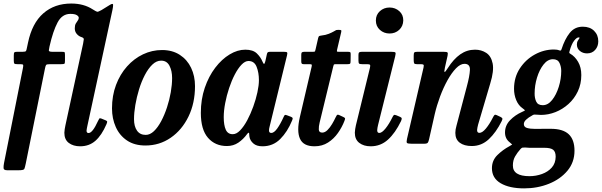

<svg xmlns="http://www.w3.org/2000/svg" viewBox="-32 -813 3404 1086"><path d="M604 -756.5 462 -100Q461 -95.5 459.2 -86.2Q457.5 -77 457.5 -74Q457.5 -60.5 469 -60.5Q491.5 -60.5 522.5 -129Q526.5 -138 529.5 -142Q532.5 -146 541 -142.5L565.5 -132.5Q574.5 -129 574.2 -124Q574 -119 570 -110Q543 -47.5 507.5 -16.5Q472 14.5 421.5 14.5Q382.5 14.5 357.2 -4.5Q332 -23.5 332 -62Q332 -70 334 -82.5Q336 -95 338 -104L438 -566Q441.5 -583 442 -591Q442.5 -599 428 -603.5Q413.5 -608 402.2 -621Q391 -634 391 -652.5Q391 -670 396.8 -680Q402.5 -690 408 -697Q413.5 -704 413.5 -712.5Q413.5 -720.5 402.2 -727.5Q391 -734.5 366 -734.5Q319.5 -734.5 293.8 -686.2Q268 -638 248 -550Q245 -536.5 244.2 -528.2Q243.5 -520 264.5 -520H315.5Q329.5 -520 332.5 -518.2Q335.5 -516.5 335.5 -502.5V-469Q335.5 -455 332.2 -452.5Q329 -450 313.5 -450H251.5Q232.5 -450 229 -445.8Q225.5 -441.5 222.5 -426L113.5 113Q109 135 105.5 142.5Q102 150 74 150H9Q-11 150 -11.8 138.2Q-12.5 126.5 -9.5 110.5L97.5 -427Q100 -440 99.2 -445Q98.5 -450 85 -450H67Q53 -450 49.5 -453.2Q46 -456.5 46 -469.5V-499Q46 -513.5 49.2 -516.8Q52.5 -520 64.5 -520H96Q112.5 -520 115.2 -524.8Q118 -529.5 121 -546L126.5 -572Q149.5 -682 213 -737.5Q276.5 -793 371 -793Q442 -793 492.5 -760Q510.5 -748.5 516.8 -746.8Q523 -745 542 -756L589 -785Q607.5 -796.5 607.8 -785.8Q608 -775 604 -756.5Z M601.5 -200Q601.5 -272 624.2 -332.5Q647 -393 686.5 -437.2Q726 -481.5 777 -505.8Q828 -530 884.5 -530Q943 -530 985 -502.8Q1027 -475.5 1049 -429.2Q1071 -383 1071 -326Q1071 -229.5 1034 -153.5Q997 -77.5 933.5 -33.8Q870 10 790.5 10Q728.5 10 686.2 -18.5Q644 -47 622.8 -94.8Q601.5 -142.5 601.5 -200ZM726 -139Q726 -98 743 -74Q760 -50 792 -50Q816.5 -50 838.8 -71.2Q861 -92.5 879.8 -127.8Q898.5 -163 912.5 -205.5Q926.5 -248 934 -291.2Q941.5 -334.5 941.5 -371.5Q941.5 -412.5 926.5 -441.2Q911.5 -470 879.5 -470Q853 -470 829.8 -447.8Q806.5 -425.5 787.2 -388.5Q768 -351.5 754.5 -307.5Q741 -263.5 733.5 -219.2Q726 -175 726 -139Z M1620 -131Q1594 -67.5 1553 -26.5Q1512 14.5 1452.5 14.5Q1419 14.5 1400.8 -1.8Q1382.5 -18 1379 -39Q1378 -46 1377.8 -49.8Q1377.5 -53.5 1377.5 -57Q1376 -68.5 1365.5 -54.5Q1344.5 -25.5 1316.2 -6.2Q1288 13 1251.5 13Q1185 13 1144.5 -33.5Q1104 -80 1104 -174.5Q1104 -251 1126.2 -316.2Q1148.5 -381.5 1185.5 -430Q1222.5 -478.5 1267 -505.2Q1311.5 -532 1355.5 -532Q1399 -532 1420.8 -510.8Q1442.5 -489.5 1452 -466Q1457.5 -452.5 1461.2 -451.8Q1465 -451 1469 -467.5L1477.5 -506Q1479 -513.5 1482.2 -516.8Q1485.5 -520 1495.5 -520H1574Q1589.5 -520 1592 -516.2Q1594.5 -512.5 1591.5 -500L1492.5 -95Q1489.5 -84 1489.5 -75Q1489.5 -61 1502.5 -61Q1518 -61 1536 -86Q1554 -111 1572.5 -152Q1576.5 -160.5 1579 -162.5Q1581.5 -164.5 1591 -161L1613.5 -152.5Q1622 -149 1623.2 -145.2Q1624.5 -141.5 1620 -131ZM1432.5 -359.5Q1432.5 -402 1419.5 -435Q1406.5 -468 1373.5 -468Q1354 -468 1334 -447Q1314 -426 1296 -391.5Q1278 -357 1264 -315Q1250 -273 1241.8 -230Q1233.5 -187 1233.5 -150.5Q1233.5 -105 1245 -79.5Q1256.5 -54 1284 -54Q1305 -53.5 1326.2 -75.5Q1347.5 -97.5 1366.5 -133Q1385.5 -168.5 1400.5 -210Q1415.5 -251.5 1424 -291Q1432.5 -330.5 1432.5 -359.5Z M1689.5 -520H1738Q1748.5 -520 1749.8 -522.8Q1751 -525.5 1753 -534L1767.5 -597.5Q1770 -607 1773 -608.8Q1776 -610.5 1786 -612Q1810 -614.5 1828.2 -622Q1846.5 -629.5 1856.5 -635.5Q1866 -641.5 1869.5 -642.8Q1873 -644 1884.5 -644Q1894.5 -644 1897.2 -642Q1900 -640 1898 -631.5L1875 -533.5Q1873 -525 1873.8 -522.5Q1874.5 -520 1884.5 -520H1936Q1946 -520 1949 -517.5Q1952 -515 1951.5 -503.5L1951 -468Q1951 -455.5 1948.2 -452.8Q1945.5 -450 1933.5 -450H1866.5Q1858 -450 1856.2 -447.5Q1854.5 -445 1853 -437.5L1776 -120Q1770.5 -98 1771.2 -80.5Q1772 -63 1790.5 -63Q1806 -63 1820.2 -77.2Q1834.5 -91.5 1846.2 -111.2Q1858 -131 1866 -148.5Q1869.5 -156.5 1873.2 -161.5Q1877 -166.5 1887 -162L1910.5 -151Q1919 -147 1919.8 -143.5Q1920.5 -140 1916 -128.5Q1902.5 -93.5 1879.5 -60.8Q1856.5 -28 1823.5 -6.8Q1790.5 14.5 1747 14.5Q1684 14.5 1664.8 -28.2Q1645.5 -71 1664 -150.5L1730.5 -435Q1732.5 -443.5 1731.2 -446.8Q1730 -450 1719 -450H1686Q1677.5 -450 1674.8 -453.2Q1672 -456.5 1672 -466.5V-503Q1672 -513.5 1675.8 -516.8Q1679.5 -520 1689.5 -520Z M2094 -697Q2094 -729.5 2116.8 -750Q2139.5 -770.5 2171.5 -770.5Q2203.5 -770.5 2226.5 -750Q2249.5 -729.5 2249 -697Q2248 -664.5 2225.8 -644Q2203.5 -623.5 2171.5 -623.5Q2139.5 -623.5 2116.8 -644Q2094 -664.5 2094 -697ZM2203 -493.5 2106.5 -106.5Q2105 -101 2103.2 -90.8Q2101.5 -80.5 2101.5 -76.5Q2101.5 -61 2113.5 -61Q2128 -61 2148.5 -86.2Q2169 -111.5 2187.5 -149.5Q2192 -159 2195.8 -162Q2199.5 -165 2209.5 -161L2231 -152Q2240 -148 2240.2 -142.8Q2240.5 -137.5 2236 -127.5Q2204 -61 2162.5 -23.2Q2121 14.5 2064.5 14.5Q2025.5 14.5 2000.2 -4.8Q1975 -24 1975 -62.5Q1975 -70.5 1977 -83Q1979 -95.5 1981 -104L2060.5 -429.5Q2063.5 -442.5 2060.8 -446.2Q2058 -450 2044.5 -450H2017Q2003 -450 1999.2 -453.5Q1995.5 -457 1995.5 -471V-502.5Q1995.5 -514 2000 -517Q2004.5 -520 2015.5 -520H2180.5Q2201.5 -520 2204.5 -515.8Q2207.5 -511.5 2203 -493.5Z M2328.5 -520H2477Q2495.5 -520 2499 -516.2Q2502.5 -512.5 2499.5 -497.5L2484.5 -430.5Q2479.5 -406.5 2483 -405.8Q2486.5 -405 2501 -428Q2533.5 -479 2571.2 -505.5Q2609 -532 2655 -532Q2690.5 -532 2718.2 -514Q2746 -496 2754.5 -454.2Q2763 -412.5 2741 -341L2672.5 -109Q2670.5 -102.5 2668.5 -91.8Q2666.5 -81 2666.5 -77.5Q2666.5 -61.5 2679.5 -61.5Q2696 -61.5 2716.2 -85.8Q2736.5 -110 2756 -148.5Q2761 -158.5 2764.8 -162.2Q2768.5 -166 2777 -162L2799.5 -151.5Q2808 -147 2809.5 -143Q2811 -139 2805.5 -127.5Q2774 -64 2732.8 -25.5Q2691.5 13 2636.5 13Q2593.5 13 2568.5 -5.8Q2543.5 -24.5 2543.5 -61.5Q2543.5 -80 2550 -102L2608.5 -324Q2624.5 -383 2626 -417.5Q2627.5 -452 2595 -452Q2572 -452 2547.2 -426.5Q2522.5 -401 2499.2 -359.2Q2476 -317.5 2457.2 -267.2Q2438.5 -217 2427 -167.5L2395 -25.5Q2392 -12 2387.8 -6Q2383.5 0 2366.5 0H2297Q2274 0 2270 -4.5Q2266 -9 2270 -27L2363.5 -430.5Q2366.5 -444 2363.2 -447Q2360 -450 2347.5 -450H2326Q2313.5 -450 2310.8 -454.8Q2308 -459.5 2308 -473V-498.5Q2308 -512.5 2311.5 -516.2Q2315 -520 2328.5 -520Z M2750.5 138.5Q2750.5 94.5 2781.2 64.2Q2812 34 2849.5 14Q2867 4 2864.5 3.2Q2862 2.5 2851 -8Q2824.5 -28.5 2824.5 -63.5Q2824.5 -103.5 2853 -133Q2881.5 -162.5 2921 -180Q2937.5 -187 2937 -189Q2936.5 -191 2924.5 -200Q2900.5 -216.5 2888 -246.5Q2875.5 -276.5 2875.5 -310.5Q2875.5 -376 2908.5 -426.2Q2941.5 -476.5 2993.2 -504.8Q3045 -533 3101 -533Q3120 -533 3131.5 -528Q3138 -526.5 3140 -527.5Q3142 -528.5 3144.5 -535.5Q3162.5 -591.5 3190.5 -626.8Q3218.5 -662 3264.5 -662Q3304.5 -662 3328.2 -638.8Q3352 -615.5 3352 -579.5Q3352 -550.5 3334.5 -530.8Q3317 -511 3288.5 -511Q3264.5 -511 3247.8 -525Q3231 -539 3231 -561.5Q3231 -574.5 3236.8 -583.5Q3242.5 -592.5 3245.5 -597Q3248.5 -601.5 3241 -601.5Q3230 -601.5 3215.2 -582.5Q3200.5 -563.5 3189.5 -523.5Q3187.5 -517 3187.8 -514.8Q3188 -512.5 3193 -509.5Q3220 -494 3238 -463Q3256 -432 3256 -388.5Q3256 -337.5 3236.2 -296Q3216.5 -254.5 3183.5 -224.8Q3150.5 -195 3110 -179Q3069.5 -163 3028 -163Q3014 -163 3002.5 -164.5Q2994 -165.5 2988.8 -164.8Q2983.5 -164 2975 -158Q2958.5 -149.5 2944.8 -137Q2931 -124.5 2931 -111.5Q2931 -94.5 2949 -89.2Q2967 -84 2994.5 -84Q3002.5 -84 3020.2 -84.2Q3038 -84.5 3056 -84.5Q3074 -84.5 3083 -84.5Q3152 -84.5 3184.8 -53.8Q3217.5 -23 3217.5 39.5Q3217.5 105 3177.5 152.8Q3137.5 200.5 3072.8 226.5Q3008 252.5 2932.5 252.5Q2849.5 252.5 2800 223.5Q2750.5 194.5 2750.5 138.5ZM2992 -285Q2991.5 -258.5 3001 -238.2Q3010.5 -218 3038 -218Q3067.5 -218 3091 -247.5Q3114.5 -277 3128.5 -321.8Q3142.5 -366.5 3142.5 -412Q3142.5 -435.5 3132.8 -456.8Q3123 -478 3095.5 -478Q3066 -478 3042.5 -448.2Q3019 -418.5 3005.5 -374Q2992 -329.5 2992 -285ZM2912.5 29.5Q2894 50 2881.5 71.8Q2869 93.5 2869 123Q2868.5 183.5 2963 183.5Q2999.5 183.5 3033.5 171.2Q3067.5 159 3089 134.8Q3110.5 110.5 3111 73.5Q3111 45.5 3096.8 34.2Q3082.5 23 3048 23H2977Q2968 23 2960 22.8Q2952 22.5 2940.5 21.5Q2929 21 2924 21.8Q2919 22.5 2912.5 29.5Z"/></svg>

Font: Besley* Narrow Semi
Style: Italic
Weight: 600
Width: 4
Italic angle: -13°
Designer: Owen Earl
Foundry: indestructible type*
Version: Version 3.000; ttfautohint (v1.8.3)